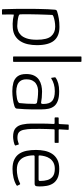

<svg xmlns="http://www.w3.org/2000/svg" viewBox="542 -1290 863 1988"><g transform="rotate(90 974.0 -296.5)"><path d="M76 107Q74 41 72.5 -35Q71 -111 72 -198Q73 -237 73.5 -278Q74 -319 76 -359.5Q78 -400 81 -436Q82 -442 85 -447Q88 -452 99 -456Q133 -467 173 -473.5Q213 -480 260 -480Q355 -480 401.5 -423.5Q448 -367 448 -245Q448 -198 438.5 -154Q429 -110 407.5 -76Q386 -42 351.5 -21Q317 0 269 3Q251 5 226.5 4.5Q202 4 179.5 1Q157 -2 144 -6Q138 -8 134.5 -7.5Q131 -7 131 -2Q131 6 130.5 23Q130 40 130.5 61Q131 82 131 103Q132 107 131.5 111Q131 115 123 115H84Q80 115 78 112Q76 109 76 107ZM129 -75Q129 -66 135 -62.5Q141 -59 146 -57Q170 -50 199.5 -46.5Q229 -43 251 -43Q273 -43 298 -51.5Q323 -60 344 -81Q365 -102 378.5 -142Q392 -182 392 -246Q392 -352 355.5 -394Q319 -436 257 -436Q229 -436 201 -431Q173 -426 151 -418Q145 -415 140 -412Q135 -409 135 -404Q134 -378 132.5 -341Q131 -304 130 -263Q129 -222 128.5 -183.5Q128 -145 128 -116Q128 -87 129 -75Z M565 -6V-702Q565 -708 571 -708H614Q621 -708 621 -702V-6Q621 0 614 0H571Q565 0 565 -6Z M925 8Q877 8 836.5 -3Q796 -14 771.5 -45.5Q747 -77 747 -136Q747 -186 763.5 -218.5Q780 -251 807 -268.5Q834 -286 866 -293Q898 -300 928 -300Q960 -300 992 -297Q1024 -294 1042 -290Q1057 -287 1057 -312Q1057 -378 1025.5 -405Q994 -432 925 -432Q885 -432 851.5 -422Q818 -412 796 -397Q792 -394 789 -394.5Q786 -395 786 -399L781 -431Q780 -436 781.5 -437.5Q783 -439 786 -441Q809 -458 844.5 -467.5Q880 -477 925 -477Q989 -477 1026 -462.5Q1063 -448 1081.5 -423Q1100 -398 1106.5 -365.5Q1113 -333 1113 -297Q1114 -246 1113.5 -203.5Q1113 -161 1111 -120.5Q1109 -80 1105 -37Q1104 -31 1099.5 -25.5Q1095 -20 1080 -14Q1066 -9 1046.5 -5Q1027 -1 1006 2Q985 5 964.5 6.5Q944 8 925 8ZM929 -33Q939 -33 957.5 -34.5Q976 -36 996 -39.5Q1016 -43 1031 -50Q1046 -57 1048 -68Q1052 -99 1054 -142.5Q1056 -186 1056 -223Q1056 -244 1041 -248Q1026 -251 994 -255Q962 -259 923 -259Q906 -259 885 -254Q864 -249 845 -236Q826 -223 814 -199Q802 -175 802 -136Q802 -99 818.5 -76Q835 -53 864 -43Q893 -33 929 -33Z M1397 0Q1336 0 1307 -26Q1278 -52 1269 -99Q1260 -142 1260 -189Q1260 -236 1260 -286Q1260 -321 1261 -354Q1262 -387 1264 -421Q1264 -430 1255 -430H1202Q1200 -430 1198 -432Q1196 -434 1196 -437V-465Q1196 -468 1198 -470Q1200 -472 1203 -472H1256Q1261 -472 1263 -474Q1265 -476 1265 -482L1270 -570Q1270 -576 1275 -576H1318Q1321 -576 1323 -574.5Q1325 -573 1325 -570L1320 -483Q1319 -477 1321 -474.5Q1323 -472 1328 -472H1454Q1458 -472 1459 -470.5Q1460 -469 1460 -465V-437Q1460 -435 1458.5 -432.5Q1457 -430 1453 -430H1327Q1324 -430 1321.5 -428Q1319 -426 1319 -420Q1318 -386 1316.5 -351Q1315 -316 1315 -280Q1315 -239 1315.5 -194.5Q1316 -150 1325 -108Q1332 -77 1349.5 -61Q1367 -45 1407 -45Q1422 -45 1437 -48.5Q1452 -52 1466 -57Q1472 -61 1474 -60Q1476 -59 1478 -54L1486 -28Q1489 -24 1486 -21Q1483 -18 1475 -14Q1464 -10 1448.5 -6.5Q1433 -3 1418.5 -1.5Q1404 0 1397 0Z M1533 -237Q1533 -284 1542 -327Q1551 -370 1573 -404Q1595 -438 1633 -458Q1671 -478 1729 -478Q1790 -478 1826 -460Q1862 -442 1880.5 -412.5Q1899 -383 1905 -347Q1911 -311 1911 -275Q1911 -239 1904 -231Q1897 -223 1884 -223H1599Q1597 -223 1593 -221Q1589 -219 1589 -210Q1590 -160 1605 -121Q1620 -82 1652.5 -60.5Q1685 -39 1737 -39Q1771 -39 1808.5 -47Q1846 -55 1873 -69Q1880 -73 1884.5 -73.5Q1889 -74 1892 -67L1902 -47Q1905 -43 1903.5 -40.5Q1902 -38 1898 -35Q1866 -15 1821.5 -4.5Q1777 6 1730 6Q1670 6 1631.5 -13Q1593 -32 1571.5 -65Q1550 -98 1541.5 -142Q1533 -186 1533 -237ZM1854 -284Q1854 -322 1844.5 -355.5Q1835 -389 1808 -410.5Q1781 -432 1728 -432Q1690 -432 1663.5 -417.5Q1637 -403 1621.5 -380Q1606 -357 1599 -330.5Q1592 -304 1590 -280Q1589 -271 1590.5 -267.5Q1592 -264 1601 -264H1836Q1846 -264 1850.5 -267.5Q1855 -271 1854 -284Z"/></g></svg>

Font: Glory Thin Light
Style: Regular
Weight: 300
Version: Version 1.011